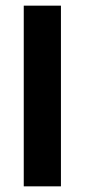

<svg xmlns="http://www.w3.org/2000/svg" viewBox="-20 -659 300 679"><path d="M195.5 -639V0H64V-639Z"/></svg>

Font: Anek Devanagari Medium SemiBold
Style: Regular
Weight: 600
Version: Version 1.003